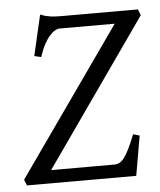

<svg xmlns="http://www.w3.org/2000/svg" viewBox="-48 -670 596 713"><g transform="rotate(-5 250.0 -314.0)"><path d="M118.2 -48.8H355Q364.7 -48.8 373.5 -53.5Q382.3 -58.1 391.4 -70.1Q400.4 -82 410.4 -102.5Q420.4 -123 433.1 -154.8L457 -147.9Q454.1 -131.8 450.7 -112.1Q447.3 -92.3 443.8 -72Q440.4 -51.8 437 -33Q433.6 -14.2 431.2 0H23.9L15.1 -22L400.9 -569.8H194.8Q187.5 -569.8 178 -564.5Q168.5 -559.1 158 -547.4Q147.5 -535.6 137.2 -516.6Q127 -497.6 118.2 -470.2L92.8 -476.1L127.9 -627.9Q139.6 -623 149.4 -620.6Q159.2 -618.2 168.9 -616.9Q178.7 -615.7 189 -615.5Q199.2 -615.2 211.9 -615.2H491.2L500 -592.8Z"/></g></svg>

Font: Gentium Plus CyrE
Style: Italic
Weight: 400
Italic angle: -8°
Designer: J. Victor Gaultney, Annie Olsen, Iska Routamaa, Becca Hirsbrunner
Foundry: SIL International
Version: Version 5.000